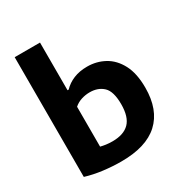

<svg xmlns="http://www.w3.org/2000/svg" viewBox="-188 -946 1035 1093"><g transform="rotate(-30 330.0 -399.0)"><path d="M293.5 10Q236 10 176.5 2.5Q117 -5 64.5 -21V-808H231V-494.5H238.5Q266 -523.5 305 -539.5Q344 -555.5 394 -555.5Q456 -555.5 507.8 -527Q559.5 -498.5 590.8 -439Q622 -379.5 622 -286Q622 -141 539.8 -65.2Q457.5 10.5 293.5 10ZM308 -114.5Q382 -114.5 419 -152.2Q456 -190 456 -273Q456 -357.5 422.2 -389.5Q388.5 -421.5 333.5 -421.5Q306 -421.5 279 -413Q252 -404.5 231 -386V-124Q246 -120 266 -117.2Q286 -114.5 308 -114.5Z"/></g></svg>

Font: Encode Sans SmExp
Style: Bold
Weight: 700
Width: 6
Designer: Multiple Designers
Foundry: Impallari Type
Version: Version 3.002; ttfautohint (v1.8.3) -l 8 -r 50 -G 200 -x 14 